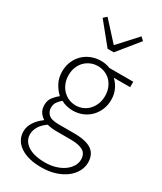

<svg xmlns="http://www.w3.org/2000/svg" viewBox="-237 -821 960 1136"><g transform="rotate(30 243.5 -253.0)"><path d="M249 231Q158 231 105 195Q52 159 52 98Q52 66 71 36Q90 6 123 -18V-22Q105 -33 93 -52Q81 -71 81 -99Q81 -131 99 -153.5Q117 -176 133 -187V-191Q110 -211 91.5 -245Q73 -279 73 -323Q73 -360 86 -391Q99 -422 122 -444.5Q145 -467 176 -479.5Q207 -492 242 -492Q262 -492 278 -488.5Q294 -485 305 -480H468V-443H356Q379 -423 394 -391.5Q409 -360 409 -322Q409 -285 396 -254Q383 -223 360.5 -200.5Q338 -178 307.5 -165.5Q277 -153 242 -153Q222 -153 200.5 -158Q179 -163 162 -173Q146 -160 134.5 -144Q123 -128 123 -104Q123 -78 142 -59.5Q161 -41 215 -41H318Q399 -41 437.5 -14.5Q476 12 476 69Q476 100 460 129.5Q444 159 414.5 181.5Q385 204 343 217.5Q301 231 249 231ZM242 -188Q267 -188 289.5 -197.5Q312 -207 329 -225Q346 -243 356 -268Q366 -293 366 -323Q366 -353 356 -378Q346 -403 329.5 -420Q313 -437 290 -446.5Q267 -456 242 -456Q216 -456 193.5 -446.5Q171 -437 154 -420Q137 -403 127 -378.5Q117 -354 117 -323Q117 -293 127 -268Q137 -243 154.5 -225Q172 -207 194.5 -197.5Q217 -188 242 -188ZM254 195Q294 195 327 184.5Q360 174 383 157Q406 140 418.5 118.5Q431 97 431 74Q431 34 402.5 17.5Q374 1 320 1H217Q209 1 192.5 -0.5Q176 -2 157 -7Q124 16 109 42Q94 68 94 94Q94 139 135.5 167Q177 195 254 195ZM239 -573 122 -717 144 -737 258 -612H262L376 -737L398 -717L281 -573Z"/></g></svg>

Font: CV Source Sans Light
Style: Regular
Weight: 300
Designer: Paul D. Hunt
Foundry: Adobe Systems Incorporated
Version: Version 3.001